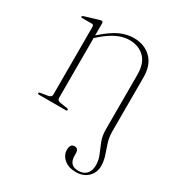

<svg xmlns="http://www.w3.org/2000/svg" viewBox="-164 -564 839 901"><g transform="rotate(30 256.0 -113.0)"><path d="M400.5 -16V-311.5Q400.5 -374.5 369 -404.8Q337.5 -435 287.5 -435Q257 -435 223 -419.8Q189 -404.5 148.5 -369L136.5 -358.5V-34.5Q136.5 -19.5 155.5 -17L190 -12Q200 -10.5 200 -5Q200 0 191.5 0H48Q40.5 0 40.5 -5Q40.5 -9.5 49.5 -11L86.5 -17Q105.5 -20 105.5 -34V-402Q105.5 -413 95 -413H44.5Q36.5 -413 36.5 -417.5Q36.5 -421 44.5 -424L112.5 -444.5Q123 -448 128.5 -448Q136.5 -448 136.5 -438.5V-373L141.5 -377.5Q191.5 -421 228 -437.2Q264.5 -453.5 301 -453.5Q358.5 -453.5 395 -418Q431.5 -382.5 431.5 -316V-23Q431.5 8.5 440.5 36.2Q449.5 64 458.5 90.2Q467.5 116.5 467.5 144.5Q467.5 180 443 204Q418.5 228 378 228Q338 228 314 207.2Q290 186.5 290 158Q290 125.5 313.5 125.5Q335 125.5 335 153V163.5Q335 217 384.5 217Q413.5 217 429 200Q444.5 183 444.5 153.5Q444.5 125.5 433.5 100Q422.5 74.5 411.5 46.8Q400.5 19 400.5 -16Z"/></g></svg>

Font: Fraunces 72pt S000 Thin
Style: Regular
Weight: 100
Version: Version 1.000; ttfautohint (v1.8.3)